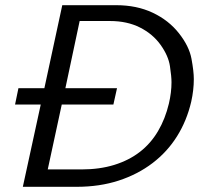

<svg xmlns="http://www.w3.org/2000/svg" viewBox="-20 -720 794 740"><path d="M68 0 137 -317H38L51 -380H151L220 -700H428Q507 -700 568.5 -671Q630 -642 669.5 -592Q709 -542 718 -493.5Q727 -445 727 -415Q727 -373 717 -328Q700 -255 662.5 -195Q625 -135 568 -91.5Q511 -48 437.5 -24Q364 0 275 0ZM218 -317 164 -67H294Q364 -67 420.5 -84.5Q477 -102 519 -134.5Q561 -167 589 -214.5Q617 -262 631 -321Q641 -364 641 -403Q641 -425 635 -465Q629 -505 599 -547Q569 -589 519.5 -614Q470 -639 404 -639H287L232 -380H431L417 -317Z"/></svg>

Font: Isabella Sans
Style: Italic
Weight: 400
Italic angle: -12°
Designer: Christian Thalmann (Catharsis Fonts), Cristiano Sobral
Foundry: The Isabella Sans Project Authors
Version: Version 2.026; ttfautohint (v1.8.4.7-5d5b-dirty)